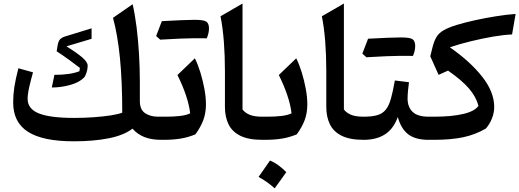

<svg xmlns="http://www.w3.org/2000/svg" viewBox="-20 -788 2926 1082"><path d="M768.1 -218.8Q768.1 -169.9 797.9 -150.1Q827.6 -130.4 870.6 -130.4H887.2V0H886.7Q835 0 795.2 -15.1Q755.4 -30.3 726.6 -63Q678.7 -25.9 593.5 -8.8Q508.3 8.3 396 8.3Q221.2 8.3 137.7 -45.2Q54.2 -98.6 54.2 -210.4Q54.2 -254.4 60.8 -297.4Q67.4 -340.3 83.5 -403.3L166 -380.4Q155.3 -342.8 145.5 -300.5Q135.7 -258.3 135.7 -231Q135.7 -174.3 199 -148.9Q262.2 -123.5 398.4 -123.5Q454.6 -123.5 508.5 -127.4Q562.5 -131.3 605 -137.9Q647.5 -144.5 668.9 -153.3Q668.9 -331.1 655.8 -462.4Q642.6 -593.8 616.7 -687.5L727.5 -764.2Q740.7 -706.5 749.8 -634Q758.8 -561.5 763.4 -482.7Q768.1 -403.8 768.1 -327.6ZM496.1 -628.4V-569.3L354.5 -526.9Q410.6 -492.2 442.4 -465.3Q474.1 -438.5 474.1 -417.5Q474.1 -398.9 467.3 -377.9Q460.4 -356.9 452.6 -350.1Q426.3 -323.2 375 -309.1Q323.7 -294.9 272 -294.9L286.6 -366.2Q376 -366.2 427.7 -386.7L430.2 -405.3Q407.7 -422.9 369.9 -450.4Q332 -478 299.3 -499L302.7 -520Q307.1 -553.7 317.1 -564.9Q327.1 -576.2 345.2 -582Z M1126.5 -572.3H1064.9Q1014.6 -572.3 882.8 -564.5L859.9 -585Q876.5 -627.9 892.1 -668.9Q1025.9 -676.3 1076.9 -676.3Q1127.9 -676.3 1142.8 -666Q1157.7 -655.8 1157.7 -628.2Q1157.7 -600.6 1145 -571.8Q1138.2 -572.3 1126.5 -572.3ZM887.2 0Q877.9 0 873.5 -7.8Q869.1 -15.6 869.1 -34.7V-95.7Q869.1 -114.7 873.5 -122.6Q877.9 -130.4 887.2 -130.4H917.5Q958 -130.4 994.1 -134.5Q1030.3 -138.7 1051.8 -149.4Q1040.5 -243.2 980 -365.2L1078.1 -459.5Q1094.7 -426.3 1108.9 -380.9Q1123 -335.4 1131.8 -287.8Q1140.6 -240.2 1140.6 -199.7Q1140.6 -152.3 1126.2 -112.5Q1111.8 -72.8 1081.1 -30.8Q1041 -14.2 998.8 -7.1Q956.5 0 901.4 0Z M1346.7 -768.1V-170.9Q1360.8 -152.3 1386.5 -141.4Q1412.1 -130.4 1458 -130.4H1458.5V0H1458Q1379.9 0 1333.7 -23.2Q1287.6 -46.4 1267.6 -88.1Q1247.6 -129.9 1247.6 -185.1V-386.7Q1247.6 -475.6 1241.5 -554Q1235.4 -632.3 1222.7 -696.3Z M1501.5 116.7Q1524.9 126 1547.9 142.6Q1570.8 159.2 1593.3 182.1Q1577.6 204.6 1561.3 227.3Q1544.9 250 1527.8 273.4Q1486.8 235.8 1437 209Q1453.6 185.5 1469.5 162.8Q1485.4 140.1 1501.5 116.7ZM1458.5 0Q1449.2 0 1444.8 -7.8Q1440.4 -15.6 1440.4 -34.7V-95.7Q1440.4 -114.7 1444.8 -122.6Q1449.2 -130.4 1458.5 -130.4H1488.8Q1529.3 -130.4 1565.4 -134.5Q1601.6 -138.7 1623 -149.4Q1611.8 -243.2 1551.3 -365.2L1649.4 -459.5Q1666 -426.3 1680.2 -380.9Q1694.3 -335.4 1703.1 -287.8Q1711.9 -240.2 1711.9 -199.7Q1711.9 -152.3 1697.5 -112.5Q1683.1 -72.8 1652.3 -30.8Q1612.3 -14.2 1570.1 -7.1Q1527.8 0 1472.7 0Z M1918 -768.1V-170.9Q1932.1 -152.3 1957.8 -141.4Q1983.4 -130.4 2029.3 -130.4H2029.8V0H2029.3Q1951.2 0 1905 -23.2Q1858.9 -46.4 1838.9 -88.1Q1818.8 -129.9 1818.8 -185.1V-386.7Q1818.8 -475.6 1812.7 -554Q1806.6 -632.3 1793.9 -696.3Z M2288.6 -473.1H2227.1Q2176.8 -473.1 2044.9 -465.3L2022 -485.8Q2038.6 -528.8 2054.2 -569.8Q2188 -577.1 2239 -577.1Q2290 -577.1 2304.9 -566.9Q2319.8 -556.6 2319.8 -529.1Q2319.8 -501.5 2307.1 -472.7Q2300.3 -473.1 2288.6 -473.1ZM2029.8 0Q2020.5 0 2016.1 -7.8Q2011.7 -15.6 2011.7 -34.7V-95.7Q2011.7 -114.7 2016.1 -122.6Q2020.5 -130.4 2029.8 -130.4Q2077.1 -130.4 2106.7 -139.2Q2136.2 -147.9 2154.1 -170.2Q2171.9 -192.4 2183.1 -232.2Q2194.3 -272 2205.1 -334.5L2284.7 -324.7Q2281.2 -298.3 2279.1 -274.9Q2276.9 -251.5 2276.9 -232.4Q2276.9 -185.5 2304.9 -158Q2333 -130.4 2395 -130.4H2395.5V0H2395Q2321.3 0 2280.8 -31Q2240.2 -62 2221.7 -128.4Q2197.8 -62 2149.7 -31Q2101.6 0 2029.8 0Z M2885.7 -709.5 2865.7 -593.8Q2821.3 -592.3 2759.5 -581.8Q2697.8 -571.3 2633.1 -555.4Q2568.4 -539.6 2515.1 -521.5Q2628.9 -442.4 2697 -356.2Q2765.1 -270 2765.1 -185.1Q2765.1 -152.3 2752 -119.6Q2738.8 -86.9 2717.8 -63.5Q2659.2 -29.3 2590.6 -14.6Q2522 0 2424.3 0H2395.5Q2386.2 0 2381.8 -7.8Q2377.4 -15.6 2377.4 -34.7V-95.7Q2377.4 -114.7 2381.8 -122.6Q2386.2 -130.4 2395.5 -130.4H2425.3Q2525.9 -130.4 2591.3 -146Q2656.7 -161.6 2676.3 -191.9Q2663.1 -242.2 2623.3 -288.8Q2583.5 -335.4 2504.9 -390.1L2451.7 -366.2L2404.8 -470.7L2416.5 -518.1Q2425.8 -556.2 2439.5 -578.9Q2453.1 -601.6 2479.2 -616.9Q2505.4 -632.3 2552.2 -647Q2598.6 -661.1 2657.5 -674.1Q2716.3 -687 2776.4 -696.5Q2836.4 -706.1 2885.7 -709.5Z"/></svg>

Font: Pinar SemiBold
Style: Regular
Weight: 600
Designer: Amin Abedi
Version: Version 3.000